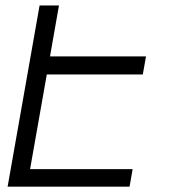

<svg xmlns="http://www.w3.org/2000/svg" viewBox="-20 -698 640 718"><path d="M8.5 0 128 -677.5H200.5L167 -487H526L514 -419.5H155L92.5 -65.5H476L464.5 0Z"/></svg>

Font: JuliaMono Light
Style: Italic
Weight: 300
Italic angle: -9°
Monospace: yes
Designer: cormullion
Foundry: corm
Version: Version 0.054; ttfautohint (v1.8.4)